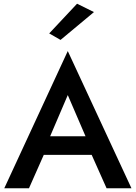

<svg xmlns="http://www.w3.org/2000/svg" viewBox="-20 -1014 730 1034"><path d="M162 -180H532L510 -280H185ZM345 -502 457 -242 459 -213 554 0H688L345 -739L3 0H136L233 -219L235 -245ZM486 -949 395 -994 245 -834 306 -799Z"/></svg>

Font: Jost Medium
Style: Regular
Weight: 500
Version: Version 3.710